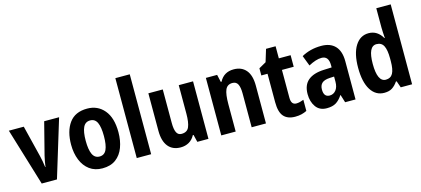

<svg xmlns="http://www.w3.org/2000/svg" viewBox="-60 -1257 3871 1764"><g transform="rotate(-15 1875.5 -375.0)"><path d="M168 0 2 -547H144L218 -248Q224 -223 229.5 -194.5Q235 -166 238 -138H241Q243 -160 248.5 -187Q254 -214 260 -242L338 -547H480L313 0Z M971 -274Q971 -194 947 -129.5Q923 -65 873 -27.5Q823 10 745 10Q673 10 623 -27Q573 -64 547 -128.5Q521 -193 521 -274Q521 -402 577 -479.5Q633 -557 748 -557Q848 -557 909.5 -484Q971 -411 971 -274ZM660 -274Q660 -190 680.5 -146Q701 -102 747 -102Q793 -102 813 -145.5Q833 -189 833 -274Q833 -359 813 -402Q793 -445 747 -445Q701 -445 680.5 -402Q660 -359 660 -274Z M1209 0H1072V-760H1209Z M1754 -547V0H1648L1631 -70H1624Q1603 -30 1568 -10Q1533 10 1489 10Q1412 10 1370.5 -41.5Q1329 -93 1329 -190V-547H1466V-228Q1466 -168 1480.5 -138Q1495 -108 1528 -108Q1582 -108 1600 -151Q1618 -194 1618 -275V-547Z M2142 -557Q2217 -557 2259 -507.5Q2301 -458 2301 -360V0H2165V-322Q2165 -380 2150 -409.5Q2135 -439 2099 -439Q2050 -439 2031.5 -397Q2013 -355 2013 -261V0H1876V-547H1983L1999 -476H2006Q2048 -557 2142 -557Z M2619 -105Q2636 -105 2653.5 -109.5Q2671 -114 2689 -121V-15Q2665 -3 2638 3.5Q2611 10 2578 10Q2506 10 2469.5 -31Q2433 -72 2433 -166V-437H2374V-505L2443 -544L2479 -662H2570V-547H2682V-437H2570V-172Q2570 -105 2619 -105Z M2975 -557Q3061 -557 3107 -508Q3153 -459 3153 -363V0H3054L3031 -74H3028Q3000 -31 2966.5 -10.5Q2933 10 2879 10Q2810 10 2775 -39.5Q2740 -89 2740 -161Q2740 -247 2791.5 -290.5Q2843 -334 2942 -338L3017 -341V-362Q3017 -450 2949 -450Q2922 -450 2891 -440Q2860 -430 2825 -411L2787 -510Q2825 -532 2872.5 -544.5Q2920 -557 2975 -557ZM2974 -252Q2923 -249 2900.5 -228Q2878 -207 2878 -167Q2878 -96 2934 -96Q2970 -96 2993.5 -125Q3017 -154 3017 -205V-254Z M3426 10Q3344 10 3297.5 -64Q3251 -138 3251 -274Q3251 -409 3298 -483Q3345 -557 3425 -557Q3468 -557 3500.5 -536Q3533 -515 3555 -476H3559Q3557 -504 3555.5 -530Q3554 -556 3554 -575V-760H3691V0H3583L3561 -63H3554Q3530 -28 3501 -9Q3472 10 3426 10ZM3470 -103Q3516 -103 3536.5 -140Q3557 -177 3557 -256V-283Q3557 -363 3537 -402Q3517 -441 3469 -441Q3390 -441 3390 -274Q3390 -103 3470 -103Z"/></g></svg>

Font: Noto Sans Khmer UI Condensed
Style: Bold
Weight: 700
Width: 3
Designer: Danh Hong and the Monotype Design Team
Foundry: Monotype Imaging Inc.
Version: Version 2.002; ttfautohint (v1.8.4.7-5d5b)